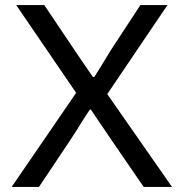

<svg xmlns="http://www.w3.org/2000/svg" viewBox="-20 -739 726 759"><path d="M281 -372 44 -719H155L274 -542L301 -502Q343 -440 347 -435H353Q361 -447 370 -462Q379 -477 389 -493Q415 -536 419 -542L535 -719H642L404 -367L660 0H548L421 -185L339 -306H335Q302 -256 283 -224L257 -184L134 0H26Z"/></svg>

Font: Nebula Sans Medium
Style: Regular
Weight: 500
Designer: Paul D. Hunt for Adobe (as Source Sans)
Foundry: Nebula Entertainment & Broadcasting LLC
Version: Version 1.010